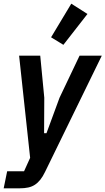

<svg xmlns="http://www.w3.org/2000/svg" viewBox="-47 -825 574 1045"><path d="M386 -522H507L198 111Q186 136 172.5 153Q159 170 143 180.5Q127 191 106.5 195.5Q86 200 59 200H-27L-8 107H84L117 34L57 -522H172L194 -293L193 -100H206L277 -293ZM298 -581 231 -622 341 -805 429 -749Z"/></svg>

Font: IBM Plex Sans Cond SmBld
Style: Italic
Weight: 600
Width: 3
Italic angle: -11°
Designer: Mike Abbink, Paul van der Laan, Pieter van Rosmalen
Foundry: Bold Monday
Version: Version 1.3